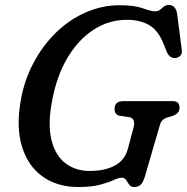

<svg xmlns="http://www.w3.org/2000/svg" viewBox="-20 -735 750 771"><path d="M461 -714Q519.5 -714 553.5 -701.8Q587.5 -689.5 602 -689.5Q614.5 -689.5 622.5 -695.8Q630.5 -702 638.2 -708.5Q646 -715 657.5 -715Q688 -715 692 -673.5L710 -535Q712 -518.5 703.8 -510.8Q695.5 -503 684.5 -502Q672.5 -501 663.5 -508Q654.5 -515 650 -526L636 -561Q614.5 -614 578 -634.8Q541.5 -655.5 490 -655.5Q417.5 -655.5 356 -615.8Q294.5 -576 251 -503Q207.5 -430 189 -329.5Q171 -235 186.8 -172.5Q202.5 -110 243 -79.2Q283.5 -48.5 340 -48.5Q401 -48.5 441.2 -70.2Q481.5 -92 493 -136L516 -221Q526.5 -261 497 -265L461.5 -270Q449.5 -272 444.8 -279.8Q440 -287.5 440 -298Q440 -329 476.5 -329H670Q689 -329 695 -321.5Q701 -314 701 -301Q700 -278 671 -269L653 -263.5Q639.5 -259.5 632.5 -252.2Q625.5 -245 622 -233L562 -27Q555 -3 545.2 6.5Q535.5 16 519.5 16Q505.5 16 499 6.8Q492.5 -2.5 486.5 -12Q480.5 -21.5 469 -21.5Q457 -21.5 436.5 -12Q416 -2.5 381.8 6.8Q347.5 16 295.5 16Q210 16 151.2 -26Q92.5 -68 68.5 -145.5Q44.5 -223 63 -329.5Q77 -411.5 114 -481.5Q151 -551.5 204.5 -603.8Q258 -656 323.8 -685Q389.5 -714 461 -714Z"/></svg>

Font: Fraunces 9pt S100
Style: Italic
Weight: 400
Italic angle: -16°
Version: Version 1.000; ttfautohint (v1.8.3)